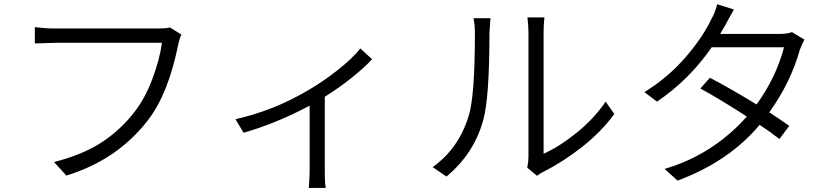

<svg xmlns="http://www.w3.org/2000/svg" viewBox="-20 -832 4040 928"><path d="M801.8 -699.2 856.4 -665Q847.7 -646.5 841.8 -618.2Q793 -376 693.4 -249Q545.9 -58.6 300.8 16.6L241.2 -48.8Q378.9 -84 470.7 -143.6Q562.5 -203.1 629.9 -291Q680.7 -355.5 716.3 -450.2Q752 -544.9 762.7 -625H244.1Q224.6 -625 148.4 -622.1V-701.2Q196.3 -694.3 245.1 -694.3H752.9Q781.2 -694.3 801.8 -699.2Z M1721.7 -597.7 1778.3 -545.9Q1743.2 -506.8 1680.2 -456.5Q1617.2 -406.2 1549.8 -364.3V-7.8Q1549.8 57.6 1554.7 76.2H1472.7Q1476.6 17.6 1476.6 -7.8V-321.3Q1315.4 -235.4 1157.2 -190.4L1118.2 -255.9Q1300.8 -296.9 1463.9 -392.6Q1539.1 -435.5 1611.3 -492.7Q1683.6 -549.8 1721.7 -597.7Z M2137.7 21.5 2071.3 -24.4Q2197.3 -114.3 2245.1 -271.5Q2275.4 -364.3 2275.4 -674.8Q2275.4 -710 2268.6 -744.1H2350.6Q2345.7 -680.7 2345.7 -674.8Q2345.7 -357.4 2315.4 -251Q2271.5 -89.8 2137.7 21.5ZM2575.2 17.6 2528.3 -21.5Q2534.2 -50.8 2534.2 -74.2V-675.8Q2534.2 -704.1 2529.3 -748H2611.3Q2607.4 -712.9 2607.4 -675.8V-88.9Q2685.5 -124 2769 -191.9Q2852.5 -259.8 2907.2 -340.8L2949.2 -281.2Q2887.7 -196.3 2794.9 -123Q2702.1 -49.8 2608.4 -2.9Q2594.7 3.9 2575.2 17.6Z M3807.6 -676.8 3868.2 -640.6Q3857.4 -622.1 3845.7 -590.8Q3800.8 -431.6 3698.2 -289.1Q3727.5 -270.5 3794.9 -223.6L3747.1 -160.2Q3691.4 -203.1 3651.4 -228.5Q3503.9 -51.8 3254.9 41L3192.4 -15.6Q3424.8 -84 3589.8 -268.6Q3464.8 -349.6 3365.2 -404.3L3411.1 -456.1Q3503.9 -408.2 3636.7 -327.1Q3731.4 -458 3769.5 -603.5H3419.9Q3310.5 -445.3 3155.3 -340.8L3094.7 -386.7Q3210.9 -459 3293.9 -555.7Q3377 -652.3 3417 -737.3Q3437.5 -772.5 3446.3 -811.5L3527.3 -786.1Q3518.6 -770.5 3502.4 -741.7Q3486.3 -712.9 3486.3 -711.9Q3481.4 -702.1 3460.9 -668H3747.1Q3785.2 -668 3807.6 -676.8Z"/></svg>

Font: GenEi Gothic M SemiLight
Style: Regular
Weight: 350
Designer: o_tamon (Modified); [Source Han Sans]
Ryoko NISHIZUKA  (kana & ideographs); Paul D. Hunt (Latin, Greek & Cyrillic); Wenl
Version: Version 1.1a;Original Version 1.004